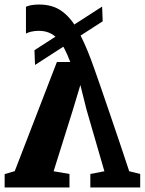

<svg xmlns="http://www.w3.org/2000/svg" viewBox="-22 -827 638 847"><path d="M151 -807Q209 -807 249 -779Q289 -751 319.2 -697.2Q349.5 -643.5 378.5 -566.5Q381 -560 392.8 -527.2Q404.5 -494.5 422.2 -443.2Q440 -392 461.2 -329.5Q482.5 -267 505 -200.5Q527.5 -134 548 -71.5L596.5 -59.5V0H376.5V-59.5L438.5 -71.5L359.5 -344L332.5 -452L300 -344L214.5 -71.5L284.5 -59.5V0H-1.5V-59L43 -72L229 -553.5H288Q275 -588 261.2 -614Q247.5 -640 231 -657.2Q214.5 -674.5 194.2 -682.8Q174 -691 148.5 -691Q131 -691 115.2 -687.2Q99.5 -683.5 92.5 -678.5V-797Q102.5 -802 117.5 -804.5Q132.5 -807 151 -807ZM428.5 -798 431 -733 132.5 -540.5 130 -605.5Z"/></svg>

Font: Merriweather 24pt ExtraBold
Style: Regular
Weight: 800
Version: Version 2.100